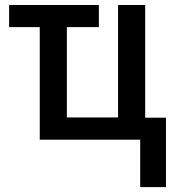

<svg xmlns="http://www.w3.org/2000/svg" viewBox="-20 -561 704 771"><path d="M543 190.4V0H139.6V-452.1H16.6V-541H377V-452.1H248.5V-89.4H454.1V-541H563V-88.4H646.5V190.4Z"/></svg>

Font: Open Sans SemiCondensed SemiBold
Style: Regular
Weight: 600
Width: 4
Designer: Monotype Design Team
Foundry: Monotype Imaging Inc.
Version: Version 3.000